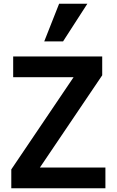

<svg xmlns="http://www.w3.org/2000/svg" viewBox="-20 -1000 620 1020"><path d="M40 0H540V-110H192L523 -600V-700H50V-590H371L40 -100ZM444 -980H294L215 -780H315Z"/></svg>

Font: CommitMono-dimboump
Style: Bold
Weight: 700
Monospace: yes
Designer: Eigil Nikolajsen
Foundry: Eigil Nikolajsen
Version: Version 1.143